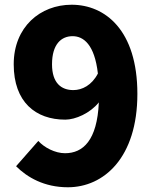

<svg xmlns="http://www.w3.org/2000/svg" viewBox="-20 -778 649 812"><path d="M200 -506C200 -592 240 -625 287 -625C333 -625 380 -590 394 -467C368 -417 327 -397 290 -397C240 -397 200 -426 200 -506ZM267 14C419 14 561 -111 561 -381C561 -651 424 -758 283 -758C150 -758 38 -664 38 -506C38 -346 131 -272 256 -272C299 -272 361 -299 398 -345C391 -184 331 -130 255 -130C213 -130 167 -154 142 -182L48 -75C95 -28 167 14 267 14Z"/></svg>

Font: Source Han Sans HK Heavy
Style: Regular
Weight: 900
Designer: Ryoko NISHIZUKA 西塚涼子 (kana, bopomofo & ideographs); Paul D. Hunt (Latin, Greek & Cyrillic); Sandoll Communications 산돌커뮤니
Foundry: Adobe
Version: Version 2.000;hotconv 1.0.107;makeotfexe 2.5.65593